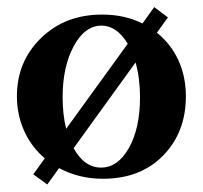

<svg xmlns="http://www.w3.org/2000/svg" viewBox="-20 -479 556 527"><path d="M109.9 27.3 71.3 -0.5 103 -44.4Q66.4 -75.2 46.4 -119.6Q26.4 -164.1 26.4 -214.8Q26.4 -310.1 92.5 -374.5Q158.7 -439 260.3 -439Q322.3 -439 371.1 -414.6L403.3 -459.5L440.9 -431.2L410.6 -389.2Q448.7 -358.9 469.5 -314Q490.2 -269 490.2 -214.4Q490.2 -116.2 428 -52.2Q365.7 11.7 262.2 11.7Q196.8 11.7 142.1 -17.6ZM151.9 -212.4Q151.9 -164.6 161.6 -125.5L330.6 -358.9Q300.3 -408.7 258.8 -408.7Q212.9 -408.7 182.4 -352.3Q151.9 -295.9 151.9 -212.4ZM257.3 -19Q303.7 -19 334 -73.2Q364.3 -127.4 364.3 -211.9Q364.3 -264.2 352.1 -307.6L182.1 -72.3Q211.4 -19 257.3 -19Z"/></svg>

Font: Elstob 14pt SemiBold
Style: Regular
Weight: 600
Designer: Peter S. Baker
Version: Version 1.015